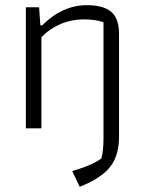

<svg xmlns="http://www.w3.org/2000/svg" viewBox="-20 -496 556 742"><path d="M259 165Q333 144 371 117Q380 91 380 36V-410Q349 -421 305 -421Q255 -421 212.5 -402.5Q170 -384 140 -352V0H80V-468H131L136 -398H143Q221 -476 316 -476Q379 -476 409.5 -450.5Q440 -425 440 -366V33Q440 105 405.5 149Q371 193 288 226Z"/></svg>

Font: Athiti
Style: Regular
Weight: 400
Designer: CadsonDemak Team
Foundry: CadsonDemak
Version: Version 1.032